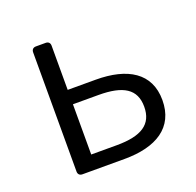

<svg xmlns="http://www.w3.org/2000/svg" viewBox="-90 -555 663 649"><g transform="rotate(-20 242.0 -230.0)"><path d="M85.9 -444.3V-15.6C85.9 -5.9 91.8 0 101.6 0H252.9C367.2 0 441.4 -44.9 441.4 -143.6C441.4 -241.2 367.2 -285.2 252.9 -285.2H152.3V-444.3C152.3 -454.1 146.5 -460 136.7 -460H101.6C91.8 -460 85.9 -454.1 85.9 -444.3ZM244.1 -52.7H152.3V-233.4H244.1C333 -233.4 376 -207 376 -143.6C376 -80.1 333 -52.7 244.1 -52.7Z"/></g></svg>

Font: Ed Sans Neue Light
Style: Regular
Weight: 300
Designer: Stephen Hutchings
Version: Version 1.004;PS 001.004;hotconv 1.0.88;makeotf.lib2.5.64775